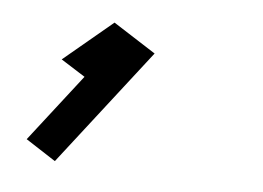

<svg xmlns="http://www.w3.org/2000/svg" viewBox="-30 -116 377 275"><g transform="rotate(5 158.5 21.5)"><path d="M125 -81.1 54.2 -22 88.9 0 14.2 96.2 57.1 124 186 -42Z"/></g></svg>

Font: Comic Neue Angular
Style: Italic
Weight: 400
Italic angle: -12°
Designer: Craig Rozynski
Foundry: Craig Rozynski
Version: Version 2.003